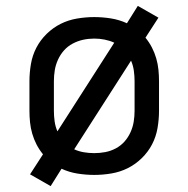

<svg xmlns="http://www.w3.org/2000/svg" viewBox="-20 -586 640 652"><path d="M152 46 82 6 126 -62Q113 -78 104 -95.5Q95 -113 89.5 -132Q84 -151 82 -170.5Q80 -190 80 -210V-310Q80 -339 85 -368.5Q90 -398 103.5 -424Q117 -450 138.5 -471Q160 -492 186 -505Q212 -518 241.5 -523Q271 -528 300 -528Q328 -528 356.5 -523.5Q385 -519 411 -507L448 -566L518 -526L474 -458Q487 -442 496 -424.5Q505 -407 510.5 -388Q516 -369 518 -349.5Q520 -330 520 -310V-210Q520 -181 515 -151.5Q510 -122 496.5 -96Q483 -70 461.5 -49Q440 -28 414 -15Q388 -2 358.5 3Q329 8 300 8Q272 8 243.5 3.5Q215 -1 189 -13ZM175 -140 368 -441Q353 -448 335.5 -451.5Q318 -455 300 -455Q281 -455 262.5 -451Q244 -447 227 -438Q210 -429 197.5 -415Q185 -401 177 -383.5Q169 -366 166 -347.5Q163 -329 163 -310V-210Q163 -192 165.5 -174Q168 -156 175 -140ZM300 -66Q319 -66 337.5 -69.5Q356 -73 373 -82Q390 -91 402.5 -105Q415 -119 423 -136.5Q431 -154 434 -172.5Q437 -191 437 -210V-310Q437 -328 434.5 -346Q432 -364 425 -380L232 -79Q247 -72 264.5 -69Q282 -66 300 -66Z"/></svg>

Font: Iosevka SS04 Extended
Style: Regular
Weight: 400
Width: 7
Monospace: yes
Designer: Belleve Invis
Foundry: Belleve Invis
Version: Version 19.0.0; ttfautohint (v1.8.4)